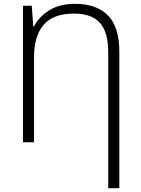

<svg xmlns="http://www.w3.org/2000/svg" viewBox="-20 -744 737 1004"><path d="M372 -724Q484 -724 544 -664Q604 -604 604 -472V240H546V-469Q546 -576 502.5 -624.5Q459 -673 367 -673Q258 -673 208 -614Q158 -555 158 -446V0H100V-714H146L154 -606H158Q183 -656 237.5 -690Q292 -724 372 -724Z"/></svg>

Font: BC Sans Light
Style: Regular
Weight: 300
Designer: Monotype Design Team
Foundry: Monotype Imaging Inc.
Version: Version 2.000;GOOG;noto-source:20170915:90ef993387c0